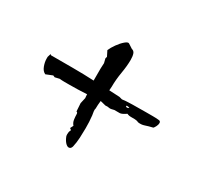

<svg xmlns="http://www.w3.org/2000/svg" viewBox="-96 -503 661 635"><g transform="rotate(30 235.0 -185.5)"><path d="M42 -157Q31 -162 25.5 -176.5Q20 -191 20 -204Q20 -206 20 -209Q20 -212 21 -214L24 -224L27 -221Q66 -221 109.5 -221Q153 -221 191 -219Q191 -231 191 -243Q191 -254 191 -264.5Q191 -275 192 -286L188 -302L190 -309L180 -329Q185 -341 195 -355Q205 -369 215.5 -378Q226 -387 231 -384L248 -373Q257 -371 260 -362Q263 -353 263 -339Q263 -317 258 -287.5Q253 -258 253 -232Q253 -225 252 -217L292 -215L303 -212Q315 -214 341 -214.5Q367 -215 393 -215Q407 -215 419.5 -215Q432 -215 441 -214Q450 -214 450 -206Q450 -200 446.5 -193Q443 -186 440 -183Q423 -179 411.5 -175Q400 -171 387 -173Q381 -177 365 -176.5Q349 -176 343 -180Q327 -169 319.5 -169Q312 -169 299 -169Q286 -165 280 -166.5Q274 -168 266 -167L246 -172H245Q244 -164 243.5 -156.5Q243 -149 243 -142Q243 -141 242.5 -140Q242 -139 242 -137Q242 -131 243.5 -123.5Q245 -116 245 -111Q246 -104 246.5 -93.5Q247 -83 247 -69Q247 -52 246 -32.5Q245 -13 241 4Q238 14 230 14Q224 14 217 6.5Q210 -1 205 -14Q204 -17 204 -22Q204 -32 207 -36Q210 -40 202 -44L208 -56Q201 -64 199.5 -74.5Q198 -85 198 -93.5Q198 -102 193 -102L191 -133L196 -155Q195 -162 195 -169Q178 -168 161 -167.5Q144 -167 128 -167Q118 -167 109 -167Q100 -167 91 -168L74 -164L67 -167ZM327 -197H335L338 -201L327 -202Z"/></g></svg>

Font: Kolker Brush
Style: Regular
Weight: 400
Designer: Robert E. Leuschke
Foundry: Robert E. Leuschke
Version: Version 1.010; ttfautohint (v1.8.3)